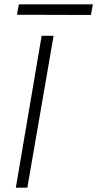

<svg xmlns="http://www.w3.org/2000/svg" viewBox="-20 -865 448 885"><path d="M58 -797 399 -796 408 -845H67ZM172 -700 53 0H106L227 -700Z"/></svg>

Font: Jost Light
Style: Italic
Weight: 300
Italic angle: -5°
Version: Version 3.710